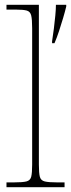

<svg xmlns="http://www.w3.org/2000/svg" viewBox="-20 -780 296 800"><path d="M7 0V-20H37Q74 -20 90 -24Q106 -28 110 -43.5Q114 -59 114 -94V-662Q114 -699 110 -715.5Q106 -732 91.5 -736Q77 -740 47 -740H7V-760H142V-94Q142 -59 146 -43.5Q150 -28 166.5 -24Q183 -20 219 -20H249V0ZM197 -608Q201 -633 204.5 -661Q208 -689 210.5 -715.5Q213 -742 213 -760H256V-753Q251 -732 243 -705Q235 -678 226 -650.5Q217 -623 207 -600H197Z"/></svg>

Font: Noto Serif Ethiopic Thin
Style: Regular
Weight: 250
Version: Version 2.102